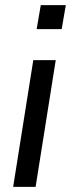

<svg xmlns="http://www.w3.org/2000/svg" viewBox="-20 -724 275 744"><path d="M122 -611 138 -704H235L219 -611ZM31 0 109 -491H196L118 0Z"/></svg>

Font: Nunito Sans 10pt Condensed Medium
Style: Italic
Weight: 500
Width: 3
Italic angle: -9°
Designer: Vernon Adams
Foundry: Vernon Adams
Version: Version 3.101;gftools[0.9.27]